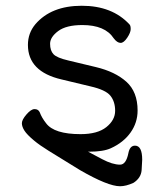

<svg xmlns="http://www.w3.org/2000/svg" viewBox="-20 -512 550 667"><path d="M397 135Q355 135 258 79Q180 31 148.5 11.5Q117 -8 98 -24Q74 -44 65 -58Q56 -72 56 -84Q56 -96 72 -114.5Q88 -133 100 -133Q113 -133 118 -122Q125 -103 140 -84Q168 -46 260 -46Q319 -46 349.5 -70.5Q380 -95 380 -127Q380 -159 363.5 -179.5Q347 -200 294 -212L194 -236Q77 -263 77 -356Q77 -397 103 -428Q158 -492 264 -492Q370 -492 430 -427Q434 -423 434 -411Q434 -399 422 -381Q410 -363 399 -363Q387 -363 375 -379Q345 -425 266 -425Q210 -425 182 -404Q154 -383 154 -360Q154 -336 166 -323.5Q178 -311 217 -302L313 -279Q380 -263 419 -228Q458 -193 458 -128Q458 -86 433.5 -51.5Q409 -17 365 3Q339 15 289 15H286L335 41Q371 60 397 60Q418 60 426 20Q431 -6 449 -6Q474 -6 474 43Q474 52 472 79Q470 106 444 123Q418 135 397 135Z"/></svg>

Font: LXGW WenKai TC
Style: Bold
Weight: 700
Designer: LXGW / Fontworks Inc.
Foundry: LXGW / Fontworks Inc.
Version: Version 1.330;April 28, 2024